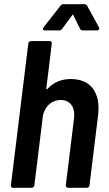

<svg xmlns="http://www.w3.org/2000/svg" viewBox="-20 -896 519 916"><path d="M330 -823 362 -759C364 -753 369 -751 374 -751H442C452 -751 456 -758 452 -766L396 -868C393 -873 389 -876 383 -876H282C276 -876 271 -873 268 -868L188 -766C182 -758 185 -751 194 -751H262C268 -751 273 -753 277 -759L324 -823C327 -827 329 -827 330 -823ZM318 -519C277 -519 237 -506 207 -472C203 -469 200 -470 201 -474L227 -688C228 -695 224 -700 217 -700H128C121 -700 115 -695 115 -688L32 -12C31 -5 35 0 42 0H131C138 0 143 -5 144 -12L185 -346C196 -391 228 -419 270 -419C315 -419 340 -384 333 -330L294 -12C294 -5 298 0 305 0H394C401 0 406 -5 407 -12L448 -346C461 -454 413 -519 318 -519Z"/></svg>

Font: Barlow Semi Condensed SemiBold
Style: Italic
Weight: 600
Width: 4
Italic angle: -7°
Designer: Jeremy Tribby
Foundry: Tribby Type
Version: Version 1.422;hotconv 1.0.109;makeotfexe 2.5.65596